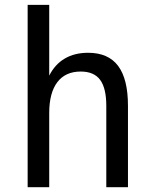

<svg xmlns="http://www.w3.org/2000/svg" viewBox="-20 -780 642 800"><path d="M95.2 -759.8H185.1V-464.8Q209 -512.2 250 -536.1Q291 -560.1 347.2 -560.1Q431.2 -560.1 472.2 -505.4Q513.2 -450.7 513.2 -338.9V0H422.9V-338.9Q422.9 -412.6 397.2 -447.3Q371.6 -481.9 316.4 -481.9Q252.4 -481.9 218.8 -437.5Q185.1 -393.1 185.1 -309.1V0H95.2Z"/></svg>

Font: Hack
Style: Regular
Weight: 400
Monospace: yes
Designer: Christopher Simpkins
Foundry: Christopher Simpkins
Version: Version 2.019; ttfautohint (v1.4.1) -l 4 -r 80 -G 350 -x 0 -